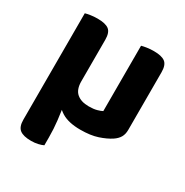

<svg xmlns="http://www.w3.org/2000/svg" viewBox="-155 -613 886 919"><g transform="rotate(30 287.5 -154.0)"><path d="M58 -296.7H191.2L188.8 -63.5Q195.8 -13.4 201.1 30.6Q206.4 74.6 206.4 123.4V165.8Q195.6 171.3 178.2 175.3Q160.9 179.4 140 179.4Q97.5 179.4 77.7 164.2Q58 149 58 109.9ZM144.1 -163.6V-242.3L206.4 -259.2V-188.2Q206.4 -142.4 230.4 -122Q254.4 -101.6 296.4 -101.6Q323.5 -101.6 341.6 -106.7Q359.7 -111.8 368.9 -117V-259.2H517.3V-98.7Q517.3 -74.7 507.6 -58Q497.9 -41.3 477.7 -27.8Q451.4 -10.5 412.5 2.4Q373.6 15.3 317.6 15.3Q252.1 15.3 214 -8.2Q175.9 -31.7 160 -72.1Q144.1 -112.4 144.1 -163.6ZM517.3 -214.1H368.9V-478.2Q378.4 -481 396.4 -483.9Q414.4 -486.8 435.5 -486.8Q478.6 -486.8 497.9 -472.2Q517.3 -457.6 517.3 -417.1ZM206.4 -214.1H58V-478.2Q67.6 -481 85.7 -483.9Q103.8 -486.8 124.6 -486.8Q167.9 -486.8 187.2 -472.2Q206.4 -457.6 206.4 -417.1Z"/></g></svg>

Font: Baloo Paaji 2
Style: Regular
Weight: 400
Designer: Shuchita Grover, Noopur Datye and Ek Type
Foundry: Ek Type
Version: Version 1.700